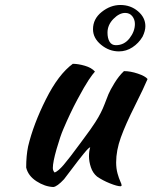

<svg xmlns="http://www.w3.org/2000/svg" viewBox="-20 -730 612 770"><path d="M369.1 -22Q352.1 -36.1 344.5 -59.1Q336.9 -82 336.9 -103Q336.9 -124.5 341.8 -139.2Q336.9 -139.6 316.2 -114.3Q295.4 -88.9 269.5 -54.2Q243.7 -19.5 236.8 -11.2Q209 18.6 193.8 20Q159.7 18.6 126.2 -3.2Q92.8 -24.9 85 -58.1Q85 -106 92.8 -143.1Q113.8 -231.4 164.1 -331.8Q214.4 -432.1 272 -474.1Q293.5 -474.1 320.3 -466.3Q347.2 -458.5 360.8 -442.9Q352.1 -433.6 335.9 -409.7Q319.8 -385.7 290.5 -331.1Q261.2 -276.4 233.9 -211.9Q222.2 -185.1 207 -132.6Q191.9 -80.1 191.9 -56.2Q191.9 -45.4 199.2 -38.1Q213.4 -43.5 235.1 -68.6Q256.8 -93.8 300.8 -153.8Q303.7 -158.2 318.4 -177.7Q333 -197.3 341.3 -209Q349.6 -220.7 362.1 -239.7Q374.5 -258.8 383.5 -276.6Q392.6 -294.4 398.9 -311Q408.2 -335.9 415 -352.3Q421.9 -368.7 439.2 -397Q456.5 -425.3 477.1 -444.8Q502.9 -444.8 532.7 -434.8Q562.5 -424.8 571.8 -413.1Q558.1 -379.9 520.8 -305.4Q483.4 -231 464.6 -178.7Q445.8 -126.5 445.8 -79.1Q445.8 -54.2 451.4 -34.2Q457 -14.2 462.4 -2.7Q467.8 8.8 467.8 13.2Q467.8 14.6 466.8 15.6Q465.8 16.6 464.8 16.6L463.9 17.1Q450.2 17.1 420.9 5.4Q391.6 -6.3 369.1 -22ZM551.8 -583Q536.1 -556.6 511.2 -540.3Q486.3 -523.9 457 -523.9Q417.5 -523.9 385.3 -550.5Q353 -577.1 353 -612.8Q353 -654.3 387.9 -682.1Q422.9 -710 462.9 -710Q503.9 -710 533.4 -684.8Q563 -659.7 563 -625Q563 -606 551.8 -583ZM521 -633.8Q521 -651.9 510.5 -665Q500 -678.2 481.9 -678.2Q458.5 -678.2 434.8 -654.1Q411.1 -629.9 411.1 -599.1Q411.1 -576.7 419.4 -562.7Q427.7 -548.8 444.8 -548.8Q478 -548.8 499.5 -576.4Q521 -604 521 -633.8Z"/></svg>

Font: Kaushan Script
Style: Regular
Weight: 400
Designer: Pablo Impallari
Foundry: Pablo Impallari
Version: Version 1.002